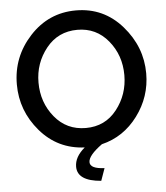

<svg xmlns="http://www.w3.org/2000/svg" viewBox="-60 -768 871 1007"><g transform="rotate(-5 376.0 -264.0)"><path d="M452 -4Q379 49 379 84Q379 119 455 122L432 187Q307 177 307 102Q307 50 361 5Q219 -1 127 -108.5Q35 -216 35 -355Q35 -500 134 -607.5Q233 -715 377 -715Q523 -715 619.5 -604.5Q716 -494 716 -354Q716 -231 642 -131.5Q568 -32 452 -4ZM149 -355Q149 -250 212 -173Q275 -96 376 -96Q478 -96 539.5 -174.5Q601 -253 601 -355Q601 -460 538 -536.5Q475 -613 376 -613Q274 -613 211.5 -535Q149 -457 149 -355Z"/></g></svg>

Font: Raleway-v4020 SemiBold
Style: Regular
Weight: 600
Designer: Matt McInerney, Pablo Impallari, Rodrigo Fuenzalida
Foundry: Matt McInerney, Pablo Impallari, Rodrigo Fuenzalida
Version: Version 4.020;PS 004.020;hotconv 1.0.88;makeotf.lib2.5.64775